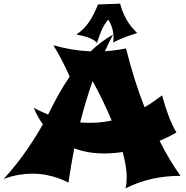

<svg xmlns="http://www.w3.org/2000/svg" viewBox="-87 -953 1013 1047"><path d="M875 -230Q852.5 -217.3 829.6 -206.1Q806.6 -194.8 783.2 -185.1Q808.6 -133.8 836.9 -86.7Q865.2 -39.6 897 5.9Q815.4 5.9 741.9 22.2Q668.5 38.6 597.2 74.2Q601.1 61.5 602.5 46.6Q604 31.7 604 15.1Q604 -14.2 598.4 -49.3Q592.8 -84.5 582 -124Q556.2 -120.1 530.5 -118.2Q504.9 -116.2 480 -116.2Q437 -116.2 396.5 -123Q356 -129.9 317.9 -144Q309.1 -98.6 301.3 -52.2Q293.5 -5.9 286.1 43Q261.2 29.3 231 18.6Q204.6 9.3 168.5 1.7Q132.3 -5.9 87.9 -5.9Q52.7 -5.9 13.7 0.7Q-25.4 7.3 -66.9 22.9Q-28.8 -18.6 4.2 -60.8Q37.1 -103 64 -142.3Q90.8 -181.6 111.8 -215.8Q132.8 -250 147 -274.9Q132.8 -294.4 120.1 -316.9Q107.4 -339.4 97.2 -365.2Q116.7 -354.5 136.5 -345.5Q156.2 -336.4 175.8 -328.1V-329.1Q202.1 -383.3 231 -435.1Q259.8 -486.8 293 -535.2Q286.1 -551.8 276.1 -572.8Q266.1 -593.8 254.4 -616.7Q242.7 -639.6 229.7 -662.6Q216.8 -685.5 204.1 -706.1Q252.4 -692.4 303 -683.8Q353.5 -675.3 407.2 -672.9Q435.5 -700.2 465.8 -723.1Q496.1 -746.1 529.8 -764.2Q518.1 -742.2 506.8 -719.7Q495.6 -697.3 484.9 -673.8Q513.7 -675.3 542.5 -679.2Q571.3 -683.1 600.1 -689Q621.1 -605.5 646 -525.4Q670.9 -445.3 701.2 -368.2Q726.1 -382.3 749.5 -398.7Q772.9 -415 796.9 -433.1Q812 -375 831.1 -324.7Q850.1 -274.4 875 -230ZM522 -295.9Q478.5 -400.4 418 -511.2Q399.4 -458 382.6 -402.1Q365.7 -346.2 350.1 -285.2Q362.8 -284.2 375.5 -283.7Q388.2 -283.2 400.9 -283.2Q431.6 -283.2 461.7 -286.1Q491.7 -289.1 522 -295.9ZM661.1 -772.9Q646 -768.1 628.9 -762.5Q611.8 -756.8 594.7 -750.2Q577.6 -743.7 561 -736.3Q544.4 -729 530.3 -720.7Q532.7 -735.8 532.2 -752.2Q531.7 -768.6 528.3 -785.2Q524.9 -801.8 518.6 -817.1Q512.2 -832.5 502.9 -845.7Q480.5 -819.3 467.3 -788.8Q454.1 -758.3 441.9 -718.8Q432.6 -729.5 419.4 -737.1Q406.2 -744.6 391.1 -749.8Q376 -754.9 360.1 -758.5Q344.2 -762.2 329.1 -765.1Q350.6 -778.3 368.2 -796.1Q385.7 -814 400.1 -835.2Q414.6 -856.4 426 -880.1Q437.5 -903.8 447.3 -928.7L567.9 -933.1Q580.1 -886.2 602.3 -847.2Q624.5 -808.1 661.1 -772.9Z"/></svg>

Font: Shojumaru
Style: Regular
Weight: 400
Version: Version 1.001